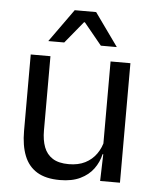

<svg xmlns="http://www.w3.org/2000/svg" viewBox="-51 -727 635 781"><g transform="rotate(5 266.5 -336.0)"><path d="M140.5 -488V-184.5Q140.5 -146 151.2 -117.2Q162 -88.5 186.5 -72.8Q211 -57 252.5 -57Q291.5 -57 319.5 -71.2Q347.5 -85.5 365.2 -110.5Q383 -135.5 389.5 -167L404 -109.5H386.5Q379 -76.5 359 -49.2Q339 -22 305.2 -5.8Q271.5 10.5 222 10.5Q164.5 10.5 128.8 -11.2Q93 -33 76.5 -74.8Q60 -116.5 60 -175.5V-488ZM467 -488V0H386L389.5 -117L386 -122V-488ZM222.5 -683H310L405.5 -549.5V-548.5H341L268 -637.5H264.5L191.5 -548.5H127V-549.5Z"/></g></svg>

Font: Anek Latin
Style: Regular
Weight: 400
Designer: Yesha Goshar
Foundry: Ek Type
Version: Version 1.003